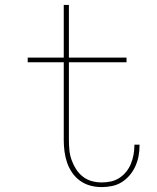

<svg xmlns="http://www.w3.org/2000/svg" viewBox="-20 -755 640 783"><path d="M395 8Q371 8 348.5 2Q326 -4 307 -17.5Q288 -31 274.5 -50.5Q261 -70 253.5 -92Q246 -114 243 -137.5Q240 -161 240 -184V-501H93V-520H240V-735H261V-520H496V-501H261V-184Q261 -163 263 -142.5Q265 -122 272 -102.5Q279 -83 290 -65.5Q301 -48 317.5 -35Q334 -22 354 -16.5Q374 -11 395 -11Q414 -11 432.5 -15Q451 -19 467 -29.5Q483 -40 495 -55Q507 -70 514 -87.5Q521 -105 524.5 -123.5Q528 -142 528 -161V-165H549V-161Q549 -139 545 -118Q541 -97 532 -77Q523 -57 509 -40.5Q495 -24 477 -12.5Q459 -1 437.5 3.5Q416 8 395 8Z"/></svg>

Font: Iosevka Thin Extended
Style: Regular
Weight: 100
Width: 7
Monospace: yes
Designer: Belleve Invis
Foundry: Belleve Invis
Version: Version 32.5.0; ttfautohint (v1.8.4)